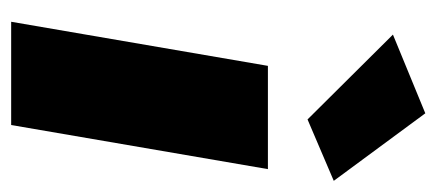

<svg xmlns="http://www.w3.org/2000/svg" viewBox="-239 -543 782 344"><g transform="rotate(90 152.0 -371.0)"><path d="M42 -684 194 -531 304 -578 183 -742ZM98 -460 19 0H204L283 -460Z"/></g></svg>

Font: Jost* Black
Style: Italic
Weight: 900
Italic angle: -10°
Version: Version 3.7